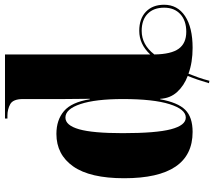

<svg xmlns="http://www.w3.org/2000/svg" viewBox="-66 -734 879 788"><g transform="rotate(-90 374.0 -340.5)"><path d="M426 77Q433 53 440.5 31Q448 9 456 -10Q416 -25 390 -53.5Q364 -82 362 -123H360Q347 -51 317 -20.5Q287 10 226 10Q36 10 36 -271Q36 -411 84.5 -480Q133 -549 218 -549Q275 -549 311.5 -518Q348 -487 360 -412H362Q361 -471 361 -518.5Q361 -566 361 -595V-686Q361 -727 340 -738.5Q319 -750 293 -750H281V-760H544V-164Q586 -209 641 -209Q691 -209 719.5 -181.5Q748 -154 748 -107Q748 -52 701.5 -21Q655 10 571 10Q511 10 465 -7Q457 13 449.5 34Q442 55 436 79ZM285 -18Q319 -18 340 -84.5Q361 -151 361 -276Q361 -388 340.5 -450Q320 -512 285 -512Q253 -512 237 -456Q221 -400 221 -277Q221 -140 237 -79Q253 -18 285 -18ZM637 -16Q683 -16 709.5 -40.5Q736 -65 736 -107Q736 -150 711 -174.5Q686 -199 641 -199Q584 -199 544 -147Q545 -78 567.5 -47Q590 -16 637 -16Z"/></g></svg>

Font: Noto Serif Display SemiCondensed Black
Style: Regular
Weight: 900
Width: 4
Designer: Monotype Design Team
Foundry: Monotype Imaging Inc.
Version: Version 2.009